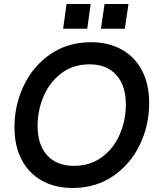

<svg xmlns="http://www.w3.org/2000/svg" viewBox="-20 -921 788 955"><path d="M52 -288Q52 -399 98.5 -496Q145 -593 231.5 -652Q318 -711 432 -711Q521 -711 586.5 -674Q652 -637 687 -569Q722 -501 722 -409Q722 -297 675 -200Q628 -103 541.5 -44.5Q455 14 341 14Q253 14 187.5 -23Q122 -60 87 -128Q52 -196 52 -288ZM606 -402Q606 -495 558.5 -548Q511 -601 425 -601Q345 -601 286.5 -557.5Q228 -514 197.5 -443.5Q167 -373 167 -294Q167 -201 214.5 -148.5Q262 -96 348 -96Q427 -96 485.5 -138.5Q544 -181 575 -251Q606 -321 606 -402ZM500 -901H619L601 -778H482ZM311 -901H431L414 -778H294Z"/></svg>

Font: Hanken Grotesk SemiBold
Style: Italic
Weight: 600
Italic angle: -8°
Designer: Alfredo Marco Pradil
Foundry: Hanken Design Co.
Version: Version 3.014